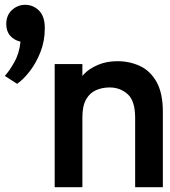

<svg xmlns="http://www.w3.org/2000/svg" viewBox="-68 -777 704 797"><path d="M159 0V-511H274V-390L259 -424Q259 -446.5 280.5 -469.2Q302 -492 338.2 -507.5Q374.5 -523 419 -523Q470 -523 513 -503Q556 -483 582 -436.8Q608 -390.5 608 -312V0H493V-288Q493 -358.5 461.8 -386.2Q430.5 -414 387 -414Q356.5 -414 330.8 -402.8Q305 -391.5 289.5 -364.5Q274 -337.5 274 -290V0ZM3 -429 -48 -462Q-30 -481 -8.8 -518.5Q12.5 -556 17 -604Q-9 -610 -25.5 -628.5Q-42 -647 -42 -677Q-42 -714 -18.2 -735.5Q5.5 -757 36 -757Q70 -757 94 -733Q118 -709 118 -660Q118 -606.5 99.8 -560.5Q81.5 -514.5 55 -480.5Q28.5 -446.5 3 -429Z"/></svg>

Font: Overpass Mono Light
Style: Regular
Weight: 300
Monospace: yes
Designer: Delve Withrington, Dave Bailey
Foundry: Delve Fonts LLC
Version: Version 4.000